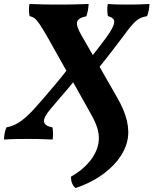

<svg xmlns="http://www.w3.org/2000/svg" viewBox="-50 -699 772 966"><path d="M-30 3Q-29 -30 -18 -58Q15 -64 45.5 -83Q76 -102 120 -149Q140 -171 169 -204.5Q198 -238 229 -275Q260 -312 284 -343L192 -507Q164 -556 148.5 -578.5Q133 -601 122.5 -608Q112 -615 99 -618Q93 -645 98 -679Q139 -677 179 -676.5Q219 -676 243 -676Q272 -676 312.5 -676.5Q353 -677 396 -679Q395 -661 392 -645.5Q389 -630 384 -617Q346 -610 338.5 -590.5Q331 -571 360 -521L417 -422Q448 -461 483 -508Q512 -548 520.5 -570.5Q529 -593 520.5 -603Q512 -613 493 -618Q487 -646 492 -679Q516 -677 544 -676.5Q572 -676 593 -676Q619 -676 646 -676.5Q673 -677 702 -679Q701 -646 690 -618Q668 -614 652.5 -606Q637 -598 618.5 -578Q600 -558 572 -519Q537 -473 509.5 -437Q482 -401 451 -363L539 -209Q613 -82 590 12Q578 62 542 107.5Q506 153 451.5 189Q397 225 330 247Q307 228 307 190Q364 158 400 114.5Q436 71 445 23Q451 -11 442 -46Q433 -81 405 -130L318 -285Q289 -249 260 -216Q231 -183 207 -154Q168 -109 171.5 -87Q175 -65 214 -58Q219 -31 215 3Q175 1 143.5 0.5Q112 0 88 0Q60 0 30 0.5Q0 1 -30 3Z"/></svg>

Font: Vollkorn
Style: Bold Italic
Weight: 700
Italic angle: -11°
Designer: Friedrich Althausen
Foundry: Friedrich Althausen
Version: Version 5.000; ttfautohint (v1.8.3)